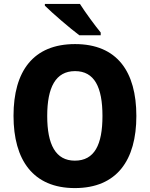

<svg xmlns="http://www.w3.org/2000/svg" viewBox="-20 -950 765 980"><path d="M388 -930H209V-921C246 -884 339 -804 385 -770H494V-784C466 -818 415 -887 388 -930ZM676 -358C676 -584 578 -725 363 -725C150 -725 49 -587 49 -359C49 -133 149 10 362 10C577 10 676 -133 676 -358ZM221 -358C221 -504 264 -587 363 -587C462 -587 503 -505 503 -358C503 -211 462 -130 362 -130C264 -130 221 -212 221 -358Z"/></svg>

Font: Noto Sans Myanmar UI SemiCondensed ExtraBold
Style: Regular
Weight: 800
Width: 4
Designer: Monotype Design Team
Foundry: Monotype Imaging Inc.
Version: Version 2.103